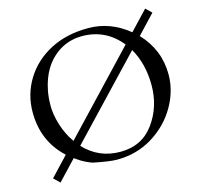

<svg xmlns="http://www.w3.org/2000/svg" viewBox="-111 -854 1086 1030"><g transform="rotate(-15 432.0 -339.0)"><path d="M682 -626 781 -731 813 -700 715 -596Q811 -495 811 -358Q811 -266 761.5 -180.5Q712 -95 624 -41Q536 13 427 13Q385 13 298 -5Q290 -6 262.5 -19Q235 -32 203 -55L101 53L68 21L167 -84Q54 -188 54 -349Q54 -449 105 -531.5Q156 -614 246.5 -661.5Q337 -709 458.5 -709Q580 -709 682 -626ZM630 -572Q546 -676 415 -676Q335 -676 273 -630Q189 -568 164 -444Q156 -406 156 -357.5Q156 -309 174 -251Q192 -193 226 -145ZM254 -110Q335 -23 455 -23Q575 -23 641.5 -114.5Q708 -206 708 -325.5Q708 -445 656 -534Z"/></g></svg>

Font: Cardo
Style: Regular
Weight: 400
Designer: David J. Perry
Foundry: David J. Perry
Version: Version 1.0451